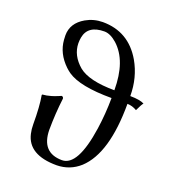

<svg xmlns="http://www.w3.org/2000/svg" viewBox="-130 -796 812 907"><g transform="rotate(20 275.5 -343.0)"><path d="M393.1 -414.1Q393.1 -562 317.4 -629.9Q284.7 -658.7 254.9 -659.2Q171.4 -659.2 159.7 -593.8Q157.2 -580.1 157.2 -564.9Q158.2 -503.4 212.9 -457Q265.1 -414.6 393.1 -414.1ZM87.9 -131.8Q87.9 -222.7 78.1 -275.9L80.1 -278.8Q91.3 -279.8 101.1 -281.5Q110.8 -283.2 122.3 -286.6Q133.8 -290 137.5 -291.5Q141.1 -293 154.8 -298.3L168.9 -304.2Q177.2 -302.2 178.2 -293.9Q168.5 -216.3 168 -132.8Q169.9 -19.5 272.9 -19Q352.1 -19 381.3 -217.8Q392.6 -295.9 393.1 -375Q233.4 -375 169.9 -418.9Q157.7 -427.7 147.9 -437Q92.8 -489.7 87.9 -557.1Q86.9 -567.9 86.9 -579.1Q86.9 -640.6 147.9 -675.8Q186.5 -697.8 231.9 -698.2Q362.3 -698.2 429.7 -582.5Q473.1 -506.8 473.1 -414.1Q522.9 -413.6 543.9 -401.9Q536.6 -394.5 522.5 -363.8Q521.5 -361.8 521 -360.8Q498 -374.5 473.1 -375Q473.1 -125.5 373 -32.7Q324.2 11.2 257.8 12.2Q114.7 12.2 92.8 -86.4Q87.9 -107.4 87.9 -131.8Z"/></g></svg>

Font: Linux Biolinum Capitals O
Style: Small Caps
Weight: 400
Designer: Philipp H. Poll
Foundry: Philipp H. Poll
Version: Version 1.0.4